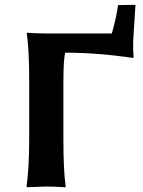

<svg xmlns="http://www.w3.org/2000/svg" viewBox="-20 -786 604 809"><path d="M247.1 -435.1V-200.2Q247.1 -66.4 256.8 0L255.9 2.9Q208 0 172.9 0Q172.9 0 94.2 2.9L91.8 0Q103 -78.1 103 -200.2V-444.8Q103 -577.6 92.8 -645L94.2 -647.9Q143.1 -645 176.8 -645H451.2Q471.2 -716.3 477.5 -764.6L550.8 -765.6L541.5 -619.1Q541 -608.4 541 -603Q541 -562 543 -545.9L541 -542Q389.2 -564 254.9 -564Q247.1 -537.1 247.1 -435.1Z"/></svg>

Font: Linux Biolinum
Style: Bold
Weight: 700
Designer: Philipp H. Poll
Foundry: Philipp H. Poll
Version: Version 1.3.2 ; ttfautohint (v0.9)